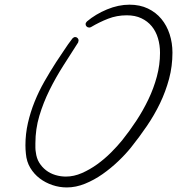

<svg xmlns="http://www.w3.org/2000/svg" viewBox="-20 -780 765 829"><path d="M724.6 -552.7Q724.6 -494.1 710 -439.5Q695.3 -384.8 670.9 -334Q646.5 -283.2 613.8 -235.4Q581.1 -187.5 545.9 -143.6Q522.5 -114.3 490.7 -84Q459 -53.7 422.9 -28.3Q386.7 -2.9 347.2 13.2Q307.6 29.3 268.6 29.3Q236.3 29.3 206.1 19Q175.8 8.8 151.4 -9.8Q127 -28.3 110.8 -55.2Q94.7 -82 91.8 -116.2Q90.8 -125 90.3 -134.3Q89.8 -143.6 89.8 -152.3Q89.8 -202.1 100.6 -249Q111.3 -295.9 129.4 -340.8Q147.5 -385.7 171.4 -427.7Q195.3 -469.7 221.7 -510.7Q239.3 -536.1 256.3 -562.5Q273.4 -588.9 293 -614.3Q298.8 -620.1 304.7 -620.1Q310.5 -620.1 314.9 -615.7Q319.3 -611.3 319.3 -605.5Q319.3 -602.5 317.4 -596.7Q286.1 -547.9 253.4 -496.6Q220.7 -445.3 193.8 -391.1Q167 -336.9 149.9 -279.8Q132.8 -222.7 132.8 -161.1Q132.8 -151.4 132.8 -142.1Q132.8 -132.8 134.8 -122.1Q137.7 -96.7 149.4 -77.6Q161.1 -58.6 178.7 -44.9Q196.3 -31.2 218.8 -24.4Q241.2 -17.6 264.6 -17.6Q298.8 -17.6 333.5 -32.7Q368.2 -47.9 399.9 -70.8Q431.6 -93.8 459.5 -121.6Q487.3 -149.4 507.8 -174.8Q539.1 -213.9 568.4 -258.3Q597.7 -302.7 620.6 -350.6Q643.6 -398.4 657.2 -449.2Q670.9 -500 670.9 -551.8Q670.9 -585 662.1 -614.7Q653.3 -644.5 635.3 -666.5Q617.2 -688.5 590.3 -701.2Q563.5 -713.9 527.3 -713.9Q484.4 -713.9 446.8 -699.2Q409.2 -684.6 373 -663.1Q369.1 -661.1 365.2 -661.1Q358.4 -661.1 354 -665.5Q349.6 -669.9 349.6 -675.8Q349.6 -681.6 355.5 -687.5Q392.6 -718.8 441.9 -739.3Q491.2 -759.8 539.1 -759.8Q584 -759.8 618.7 -743.2Q653.3 -726.6 676.8 -698.2Q700.2 -669.9 712.4 -632.3Q724.6 -594.7 724.6 -552.7Z"/></svg>

Font: Calligraffiti
Style: Regular
Weight: 400
Designer: Dathan Boardman
Foundry: Open Window
Version: Version 1.000